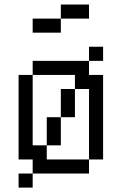

<svg xmlns="http://www.w3.org/2000/svg" viewBox="-20 -770 540 852"><path d="M437.5 -500V-562.5H375V-500H125V-437.5H62.5Q62.5 -437.5 62.5 -62.5H125V0H62.5V62.5H125V0H375V-62.5H187.5V-125H125V-437.5H312.5V-375H250Q250 -375 250 -250H187.5Q187.5 -250 187.5 -125H250Q250 -125 250 -250H312.5Q312.5 -250 312.5 -375H375V-62.5H437.5Q437.5 -62.5 437.5 -437.5H375V-500ZM375 -687.5V-750H250V-687.5H125V-625H250V-687.5Z"/></svg>

Font: Unifont
Style: Regular
Weight: 500
Version: Version 15.1.04